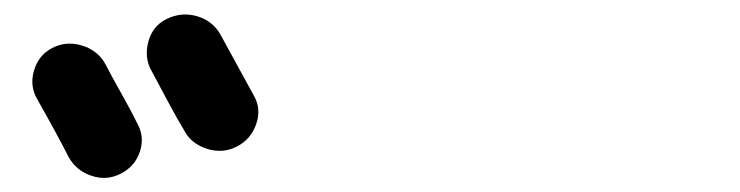

<svg xmlns="http://www.w3.org/2000/svg" viewBox="-20 -857 1040 270"><path d="M76.2 -636.7Q62.5 -664.1 32.2 -717.8Q21.5 -736.3 27.8 -757.8Q34.2 -779.3 52.7 -789.1Q72.3 -799.8 95.2 -793Q118.2 -786.1 128.9 -765.6Q135.7 -752 150.9 -725.1Q166 -698.2 172.9 -683.6Q183.6 -665 176.8 -644Q169.9 -623 149.9 -612.8Q129.9 -602.5 108.4 -609.9Q86.9 -617.2 76.2 -636.7ZM213.9 -830.1Q235.4 -840.8 257.8 -834Q280.3 -827.1 291 -806.6Q306.6 -778.3 336.9 -722.7Q347.7 -704.1 340.3 -682.6Q333 -661.1 313 -650.9Q293 -640.6 270.5 -647.9Q248 -655.3 238.3 -674.8Q230.5 -687.5 215.3 -715.8Q200.2 -744.1 193.4 -756.8Q182.6 -775.4 188.5 -797.9Q194.3 -820.3 213.9 -830.1Z"/></svg>

Font: Rounded Mgen+ 2m bold
Style: Bold
Weight: 700
Designer: [Source Han Sans]
Ryoko NISHIZUKA  (kana & ideographs); Paul D. Hunt (Latin, Greek & Cyrillic); Wenlong ZHANG  (bopomofo
Version: Version 1.059.20150602